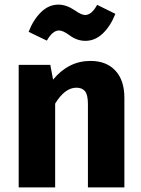

<svg xmlns="http://www.w3.org/2000/svg" viewBox="-20 -812 613 832"><path d="M236 -680Q208 -680 183 -636L104 -674Q124 -726 157.5 -759Q191 -792 233 -792Q267 -792 303 -768Q332 -747 349 -747Q377 -747 401 -791L480 -752Q459 -699 425.5 -667Q392 -635 350 -635Q314 -635 283 -658Q253 -680 236 -680ZM372 -548Q441 -548 480 -506Q519 -464 519 -388V0H361V-361Q361 -401 348.5 -416.5Q336 -432 311 -432Q261 -432 219 -363V0H61V-531H198L210 -467Q277 -548 372 -548Z"/></svg>

Font: Fira Sans
Style: Bold
Weight: 700
Designer: bBox Type GmbH & Carrois Corporate GbR & Edenspiekermann AG
Foundry: bBox Type GmbH & Carrois Corporate GbR & Edenspiekermann AG
Version: Version 4.301;PS 004.301;hotconv 1.0.88;makeotf.lib2.5.64775